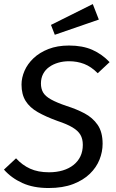

<svg xmlns="http://www.w3.org/2000/svg" viewBox="-21 -929 581 961"><path d="M324.2 -701.1Q392.3 -701.1 441 -679.6Q489.6 -658.1 527.6 -618L468.2 -562.5Q435.3 -595.5 400.3 -609Q365.3 -622.5 324.3 -622.5Q295.4 -622.5 270 -615Q244.6 -607.6 225.2 -593.6Q205.7 -579.7 194.8 -558.8Q183.9 -537.9 183.9 -511Q183.9 -485.1 194.8 -466.2Q205.8 -447.3 234.3 -431.3Q262.7 -415.4 312.7 -398.4Q360.8 -383.4 401.8 -361.8Q442.7 -340.2 467.7 -304.2Q492.6 -268.2 492.6 -209.3Q492.6 -169.2 477.1 -130.2Q461.6 -91.1 428.6 -59Q395.6 -27 344.5 -7.5Q293.4 12.1 222.2 12.1Q146 12.1 90.9 -13Q35.8 -38.1 -1.2 -80.1L59.3 -136.6Q90.3 -102.6 129.8 -84.7Q169.3 -66.7 224.2 -66.7Q262.1 -66.7 293.5 -76.1Q324.8 -85.6 347.2 -103.5Q369.6 -121.4 381.6 -146.7Q393.5 -172.1 393.5 -204Q393.5 -233.8 381.5 -254.3Q369.6 -274.7 342.1 -291.2Q314.7 -307.7 266.8 -323.6Q208.7 -344.6 168.2 -367.7Q127.7 -390.8 107.2 -423.8Q86.7 -456.9 86.7 -505.8Q86.7 -539.9 101.7 -574.5Q116.7 -609 146.8 -637.6Q176.8 -666.1 221.4 -683.6Q266 -701.1 324.2 -701.1ZM234.1 -804.3 443.4 -908.6 473.7 -831 253.3 -754.9Z"/></svg>

Font: Fira Sans Variable
Style: Italic
Weight: 397
Italic angle: -8°
Designer: Carrois Corporate & Edenspiekermann AG
Foundry: Carrois Corporate GbR & Edenspiekermann AG
Version: Version 4.202